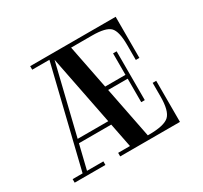

<svg xmlns="http://www.w3.org/2000/svg" viewBox="-153 -960 1235 1169"><g transform="rotate(-30 465.0 -375.0)"><path d="M526 0H380V-25H526ZM670 -414V-387H439V-414ZM781 -461H756V-566Q756 -662 726 -692.5Q696 -723 599 -723H323V-750H781ZM800 -289V0H498V-27H598Q706 -27 740.5 -60Q775 -93 775 -194V-289ZM656 -222V-565H681V-222ZM595 0H468L320 -750H447ZM276 0V-25H60V0ZM307 -750H338L161 -25H130ZM397 -750V-725H180V-750ZM496 -222V-195H194V-222Z"/></g></svg>

Font: Solide Mirage
Style: Mono
Weight: 400
Width: 6
Designer: Jérémy Landes
Foundry: Velvetyne Type Foundry
Version: Version 1.1